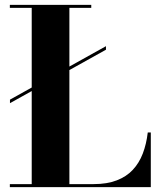

<svg xmlns="http://www.w3.org/2000/svg" viewBox="-20 -770 664 790"><path d="M21 -345.5V-360L416 -580V-565.5ZM20.5 0V-12.5H110.5V-737.5H20.5V-750H355.5V-737.5H265.5V-12.5H365.5Q420.5 -12.5 460.2 -27.8Q500 -43 526.2 -71Q552.5 -99 567.5 -138.2Q582.5 -177.5 588 -225H600.5V0Z"/></svg>

Font: Bodoni Moda 18pt
Style: Bold
Weight: 700
Designer: Owen Earl
Foundry: indestructible type
Version: Version 2.004